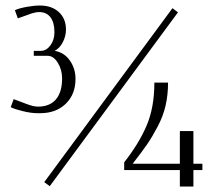

<svg xmlns="http://www.w3.org/2000/svg" viewBox="-20 -668 773 699"><path d="M607.9 -638.2 627.9 -623 161.1 9.8 141.1 -4.9ZM432.1 -76.2V-77.1Q485.4 -144.5 513.7 -210.7Q542 -276.9 542 -367.2H591.8Q591.8 -323.2 583 -284.4Q574.2 -245.6 554.4 -208Q534.7 -170.4 515.4 -142.3Q496.1 -114.3 462.9 -71.8H634.8V-190.9H684.1V-71.8H716.8V-48.8H684.1V11.2H634.8V-48.8H432.1ZM153.8 -464.8H103V-482.9H128.9Q148.9 -482.9 163.6 -502.9Q178.2 -522.9 178.2 -550.8Q178.2 -585.9 163.8 -605Q149.4 -624 123 -624Q109.9 -624 95.2 -619.1L44.9 -601.1L34.2 -630.9Q48.8 -637.7 76.2 -642.8Q103.5 -647.9 125 -647.9Q168.5 -647.9 194.3 -624Q220.2 -600.1 220.2 -560.1Q220.2 -537.6 209.2 -515.4Q198.2 -493.2 179.2 -482.9Q214.4 -476.6 234.6 -447.3Q254.9 -418 254.9 -380.9Q254.9 -324.7 219.5 -290.3Q184.1 -255.9 126 -255.9H116.2Q93.8 -255.9 63.5 -263.2Q33.2 -270.5 19 -277.8L29.8 -307.1L75.2 -290Q101.6 -279.8 118.2 -279.8Q161.1 -279.8 183.6 -306.2Q206.1 -332.5 206.1 -382.8Q206.1 -414.1 190.4 -439.5Q174.8 -464.8 153.8 -464.8Z"/></svg>

Font: Resagokr
Style: Light
Weight: 300
Designer: gluk
Foundry: gluk
Version: Version 0.95